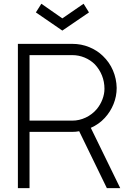

<svg xmlns="http://www.w3.org/2000/svg" viewBox="-20 -978 666 998"><path d="M304 -819 166.5 -913.5 195 -958.5 304 -882.5 414.5 -958.5 442.5 -913.5ZM535.5 0 391.5 -296Q376 -292.5 356 -292.5H133.5V0H73V-750H356Q402.5 -750 443.5 -733.2Q484.5 -716.5 514.5 -687.5Q549 -654.5 567.2 -611.8Q585.5 -569 586.5 -521Q586.5 -477.5 570.2 -437.2Q554 -397 525 -365.5Q495 -332.5 452 -313.5L605 0ZM356 -351Q392 -351 425.8 -367Q459.5 -383 483.5 -411.5Q502 -434 512.5 -461.8Q523 -489.5 523 -516.5Q523 -553 510 -585.5Q497 -618 473 -643.5Q450.5 -666 419.8 -678.8Q389 -691.5 356 -691.5H133.5V-351Z"/></svg>

Font: Russisch Sans Light
Style: Regular
Weight: 300
Designer: Michael Sharanda (font) & Cristiano Sobral (main changes)
Foundry: Michael Sharanda
Version: Version 2.00;September 8, 2020;FontCreator 13.0.0.2681 64-bi